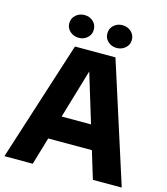

<svg xmlns="http://www.w3.org/2000/svg" viewBox="-126 -970 927 1067"><g transform="rotate(15 337.5 -436.5)"><path d="M509 0 299 -690H454L675 0ZM0 0 221 -690H367L163 0ZM153 -158V-295H521V-158ZM446 -742Q417 -742 396.5 -760.5Q376 -779 376 -807Q376 -836 396.5 -854.5Q417 -873 446 -873Q475 -873 496 -854.5Q517 -836 517 -807Q517 -779 496 -760.5Q475 -742 446 -742ZM228 -742Q199 -742 178 -760.5Q157 -779 157 -807Q157 -836 178 -854.5Q199 -873 228 -873Q257 -873 277.5 -854.5Q298 -836 298 -807Q298 -779 277.5 -760.5Q257 -742 228 -742Z"/></g></svg>

Font: Radio Canada Big
Style: Regular
Weight: 400
Designer: Étienne Aubert Bonn
Foundry: Coppers and Brasses
Version: Version 1.001